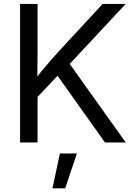

<svg xmlns="http://www.w3.org/2000/svg" viewBox="-20 -748 706 1008"><path d="M147.9 -208V-310.1Q172.9 -343.3 197.8 -373.8Q222.7 -404.3 248.5 -433.8Q274.4 -463.4 301.3 -492.2L519 -727.5H640.1L329.6 -395L324.7 -395.5ZM85.4 0V-727.5H177.2V-477.5L175.8 -321.3L177.2 -276.4V0ZM531.2 0 267.6 -370.6 324.7 -442.4 640.1 0ZM255.4 240.7 294.4 57.6H383.8L322.3 240.7Z"/></svg>

Font: Inter 17pt
Style: Regular
Weight: 400
Version: Version 4.001;git-66647c0bb